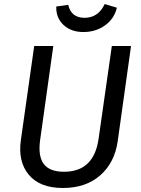

<svg xmlns="http://www.w3.org/2000/svg" viewBox="-20 -916 696 948"><path d="M83 -224.1 148.9 -689H243.2L178.2 -225.1Q167 -145 196 -106.4Q225.1 -67.9 295.9 -67.9Q443.8 -67.9 466.8 -231L532.2 -689H627L561 -217.8Q545.9 -112.8 474.9 -50.3Q403.8 12.2 290.3 12.2Q176.8 12.2 122.3 -53Q67.9 -118.2 83 -224.1ZM257.8 -883.8 316.9 -892.1Q331.1 -828.1 397.9 -828.1Q464.8 -828.1 497.1 -896L557.1 -877.9Q543.9 -822.8 498 -790.3Q452.1 -757.8 391.6 -757.8Q331.1 -757.8 293.5 -793Q255.9 -828.1 257.8 -883.8Z"/></svg>

Font: FiraSans-Italic
Style: Italic
Weight: 400
Italic angle: -8°
Designer: Carrois Corporate & Edenspiekermann AG
Foundry: Carrois Corporate GbR & Edenspiekermann AG
Version: Version 3.106;PS 003.106;hotconv 1.0.70;makeotf.lib2.5.58329